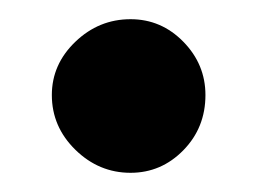

<svg xmlns="http://www.w3.org/2000/svg" viewBox="-20 -169 270 200"><path d="M34 -70Q34 -102 58.5 -125.5Q83 -149 116 -149Q148 -149 171 -125.5Q194 -102 194 -70Q194 -36 171 -12.5Q148 11 116 11Q83 11 58.5 -13Q34 -37 34 -70Z"/></svg>

Font: Open Sauce One
Style: Bold
Weight: 700
Designer: Alfredo Marco Pradil
Foundry: Creative Sauce Fz LLC
Version: Version 1.477